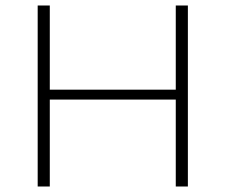

<svg xmlns="http://www.w3.org/2000/svg" viewBox="-20 -678 820 698"><path d="M663 -658V0H619V-316H161V0H117V-658H161V-352H619V-658Z"/></svg>

Font: Ysabeau Light
Style: Regular
Weight: 300
Designer: Christian Thalmann (Catharsis Fonts)
Version: Version 0.003